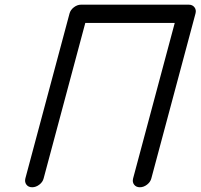

<svg xmlns="http://www.w3.org/2000/svg" viewBox="-20 -789 845 809"><path d="M540.8 -37.1 716.3 -692.4H339.4L163.8 -37.1Q159.9 -21.7 145.6 -10.9Q131.3 0 115.5 0Q99.6 0 91.3 -11Q83 -22 86.9 -37.4L272.9 -731.9Q276.9 -747.3 291.3 -758.3Q305.7 -769.3 321.5 -769.3H775.4Q791 -769.3 799.4 -758.3Q807.9 -747.3 803.7 -731.9L617.7 -37.4Q613.8 -22 599.5 -11Q585.2 0 569.3 0Q553.5 0 545.2 -10.9Q536.9 -21.7 540.8 -37.1Z"/></svg>

Font: Tecnico
Style: GruesoInclinado
Weight: 700
Italic angle: -15°
Version: Version 1.3